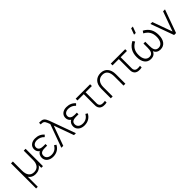

<svg xmlns="http://www.w3.org/2000/svg" viewBox="328 -2376 4220 4220"><g transform="rotate(-45 2438.0 -266.0)"><path d="M70 240H122.5V-70C157.5 -16.5 214 12.5 287.5 12.5C364 12.5 431 -17 471 -82V0H523.5V-540H465.5V-248.5C465.5 -129.5 412.5 -43 295 -43C182 -43 128 -122.5 128 -259V-540H70Z M830 15C941 15 1021 -36.5 1066.5 -124.5L1019.5 -153C980 -80 917 -41 835 -41C749.5 -41 692.5 -83.5 692.5 -154.5C692.5 -223 734 -253.5 835 -253.5H907V-305H835.5C756.5 -305 705.5 -336.5 705.5 -398C705.5 -466 763.5 -499 833.5 -499C901.5 -499 963.5 -468.5 1001.5 -423.5L1041.5 -462.5C990 -523.5 918 -555 828.5 -555C724.5 -555 646.5 -497 646.5 -401C646.5 -347.5 670 -308 709.5 -281.5C656.5 -259 633.5 -201 633.5 -148.5C633.5 -49.5 717.5 15 830 15Z M1291 -540 1095 0H1154.5L1321.5 -461.5L1488 0H1548L1352 -540C1320 -628.5 1295 -714.5 1221 -730.5C1204.5 -734 1182 -735 1168.5 -735H1137V-683.5H1162.5C1243.5 -683.5 1254.5 -635 1291 -540Z M1804.5 15C1915.5 15 1995.5 -36.5 2041 -124.5L1994 -153C1954.5 -80 1891.5 -41 1809.5 -41C1724 -41 1667 -83.5 1667 -154.5C1667 -223 1708.5 -253.5 1809.5 -253.5H1881.5V-305H1810C1731 -305 1680 -336.5 1680 -398C1680 -466 1738 -499 1808 -499C1876 -499 1938 -468.5 1976 -423.5L2016 -462.5C1964.5 -523.5 1892.5 -555 1803 -555C1699 -555 1621 -497 1621 -401C1621 -347.5 1644.5 -308 1684 -281.5C1631 -259 1608 -201 1608 -148.5C1608 -49.5 1692 15 1804.5 15Z M2395.5 5C2426.5 9.5 2467.5 8 2501 0V-52C2474 -46.5 2441 -45.5 2411.5 -48C2381.5 -52 2359 -63 2344.5 -91C2330.5 -117.5 2333.5 -142 2333.5 -188.5V-485H2529V-540H2080.5V-485H2276V-187.5C2276 -136 2274 -100 2292.5 -63C2313.5 -21 2350 -1.5 2395.5 5Z M3027.5 -281V0H3085.5V-295.5C3085.5 -456 3001.5 -552.5 2866.5 -553.5C2746 -554 2632 -485.5 2632 -291.5V0H2690V-291.5C2690 -410.5 2748.5 -497 2866.5 -497C2979 -497 3027.5 -417.5 3027.5 -281Z M3485.5 5C3516.5 9.5 3557.5 8 3591 0V-52C3564 -46.5 3531 -45.5 3501.5 -48C3471.5 -52 3449 -63 3434.5 -91C3420.5 -117.5 3423.5 -142 3423.5 -188.5V-485H3619V-540H3170.5V-485H3366V-187.5C3366 -136 3364 -100 3382.5 -63C3403.5 -21 3440 -1.5 3485.5 5Z M3873 16C3939 16 3995.5 -13.5 4019 -79.5C4042.5 -13.5 4099.5 16 4166 16C4297.5 16 4363.5 -88 4363.5 -239C4363.5 -381.5 4309.5 -486.5 4180 -555L4146 -504.5C4255.5 -445 4302 -365.5 4302 -243C4302 -131 4258.5 -40.5 4161 -40.5C4063 -40.5 4047 -125.5 4047 -218V-343.5H3991V-218C3991 -123.5 3974.5 -40.5 3877 -40.5C3781.5 -40.5 3736 -128 3736 -243C3736 -363 3780.5 -443.5 3892.5 -504.5L3858.5 -555C3731 -487.5 3674.5 -383.5 3674.5 -239C3674.5 -90 3739 16 3873 16ZM3982.5 -627.5H4036L4090 -772.5H4036.5Z M4599.5 0H4660.5L4856.5 -540H4796.5L4630 -78.5L4463 -540H4403.5Z"/></g></svg>

Font: Eudonet Light
Style: Regular
Weight: 300
Designer: Mikhail Sharanda
Foundry: Mikhail Sharanda
Version: Version 4.503;Glyphs 3.1.2 (3151)